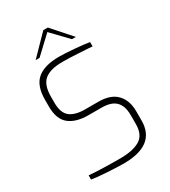

<svg xmlns="http://www.w3.org/2000/svg" viewBox="-221 -1031 1015 1145"><g transform="rotate(-30 286.0 -458.5)"><path d="M68 -9V-38Q143 -31 284 -31Q369 -31 417 -59Q465 -87 465 -162V-225Q465 -286 434.5 -317.5Q404 -349 336 -349H248Q161 -349 114.5 -387Q68 -425 68 -512V-557Q68 -655 118 -697Q168 -739 268 -739Q307 -739 372 -733.5Q437 -728 473 -722V-692Q466 -692 450 -694Q431 -695 373.5 -698.5Q316 -702 270 -702Q188 -702 148 -670Q108 -638 108 -556V-514Q108 -445 143 -417Q178 -389 247 -389H338Q422 -389 463.5 -345.5Q505 -302 505 -227V-163Q505 6 285 6Q245 6 172.5 1.5Q100 -3 68 -9ZM267 -923H298L415 -791H388L282 -901L165 -791H138Z"/></g></svg>

Font: Exo ExtraLight
Style: Regular
Weight: 275
Designer: Natanael Gama
Foundry: Natanael Gama
Version: Version 1.500; ttfautohint (v1.6)